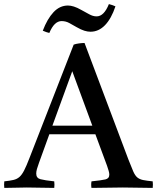

<svg xmlns="http://www.w3.org/2000/svg" viewBox="-43 -917 767 938"><path d="M-22 1Q-24 -15 -22 -31Q6 -34 23 -38Q40 -42 52 -52.5Q64 -63 75 -84.5Q86 -106 101 -145L317 -699Q328 -703 343.5 -705Q359 -707 370 -707L585 -136Q599 -100 608 -79.5Q617 -59 628 -50Q639 -41 656 -37.5Q673 -34 703 -31Q705 -15 703 1Q668 1 631 0Q594 -1 557 -1Q519 -1 480.5 0Q442 1 404 1Q401 -14 404 -31Q453 -36 472 -40.5Q491 -45 491 -64Q491 -72 488 -82Q485 -92 480 -107L423 -261H198L148 -123Q141 -104 137.5 -91.5Q134 -79 134 -69Q134 -47 154.5 -41.5Q175 -36 222 -31Q224 -14 222 1Q188 1 155 0Q122 -1 88 -1Q60 -1 34 0Q8 1 -22 1ZM213 -303H408L310 -569ZM489 -897Q498 -895 506 -892Q514 -889 521 -886Q501 -826 470 -794Q439 -762 399 -762Q385 -762 369 -767Q353 -772 332 -784Q313 -795 295.5 -804.5Q278 -814 258 -814Q222 -814 198 -756Q184 -759 166 -767Q188 -825 218.5 -857.5Q249 -890 289 -890Q302 -890 318 -885Q334 -880 355 -868Q374 -858 392.5 -847.5Q411 -837 429 -837Q465 -837 489 -897Z"/></svg>

Font: Tiro Telugu
Style: Regular
Weight: 400
Designer: Telugu: John Hudson & Fiona Ross. Latin: John Hudson.
Foundry: Tiro Typeworks Ltd.
Version: Version 1.52